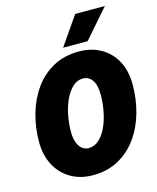

<svg xmlns="http://www.w3.org/2000/svg" viewBox="-135 -1021 920 1125"><g transform="rotate(-15 325.0 -458.0)"><path d="M288 12Q213 12 155 -21.5Q97 -55 64.5 -116Q32 -177 32 -259Q32 -347 55.5 -428Q79 -509 124.5 -572.5Q170 -636 237.5 -673Q305 -710 394 -710Q469 -710 526.5 -677.5Q584 -645 616.5 -585Q649 -525 649 -441Q649 -353 626 -271.5Q603 -190 557.5 -126.5Q512 -63 444.5 -25.5Q377 12 288 12ZM305 -148Q340 -148 367.5 -173Q395 -198 414 -239Q433 -280 443 -330.5Q453 -381 453 -432Q453 -491 432 -521Q411 -551 376 -551Q341 -551 314 -526Q287 -501 267.5 -460Q248 -419 238 -368.5Q228 -318 228 -267Q228 -228 238 -201.5Q248 -175 265 -161.5Q282 -148 305 -148ZM311 -755 431 -928H611L460 -755Z"/></g></svg>

Font: Azeret Mono Thin ExtraBold
Style: Italic
Weight: 800
Italic angle: -12°
Version: Version 1.002